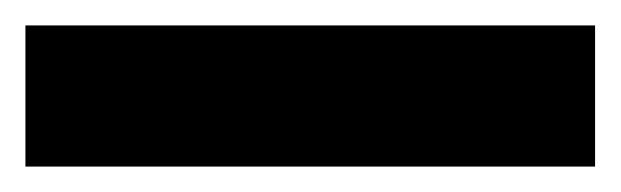

<svg xmlns="http://www.w3.org/2000/svg" viewBox="-20 -20 488 151"><path d="M448 0H0V111H448Z"/></svg>

Font: Exo 2 Extra Bold
Style: Regular
Weight: 800
Designer: Natanael Gama
Version: Version 1.001;PS 001.001;hotconv 1.0.88;makeotf.lib2.5.64775